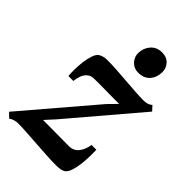

<svg xmlns="http://www.w3.org/2000/svg" viewBox="-246 -875 981 981"><g transform="rotate(45 245.0 -384.0)"><path d="M356.5 -439Q343 -439 323.8 -439Q304.5 -439 282.8 -439.2Q261 -439.5 240 -439.8Q219 -440 201.2 -440Q183.5 -440 172.5 -439.5Q151.5 -439 138 -427.2Q124.5 -415.5 117.2 -396.8Q110 -378 108 -356.5H72.5Q70.5 -373 70.8 -400.8Q71 -428.5 74.8 -458.2Q78.5 -488 86.8 -511.8Q95 -535.5 109.5 -544Q115 -547.5 126.8 -551.2Q138.5 -555 156.5 -555Q184 -555 221.2 -552.8Q258.5 -550.5 298 -547.2Q337.5 -544 372.5 -541.8Q407.5 -539.5 430 -539.5Q446.5 -539.5 458.5 -543Q470.5 -546.5 480.5 -555.5L503.5 -530.5L186 -157L139.5 -106Q159 -106 183.5 -105.8Q208 -105.5 234 -105.5Q260 -105.5 285 -105.2Q310 -105 330.5 -105Q361.5 -105.5 380.8 -130Q400 -154.5 405 -191H440Q440.5 -171.5 440 -143.5Q439.5 -115.5 436 -86.5Q432.5 -57.5 425 -34.2Q417.5 -11 404.5 -1Q398 4.5 384.8 7.8Q371.5 11 351 11Q323 11 283 8.8Q243 6.5 200.5 3.5Q158 0.5 121.2 -1.8Q84.5 -4 62.5 -4Q49.5 -4 36 -0.2Q22.5 3.5 13 12L-13 -13L309.5 -391ZM311 -620.5Q281 -620.5 260.8 -642.2Q240.5 -664 241.5 -693Q242.5 -729.5 265.2 -755Q288 -780.5 326 -780.5Q360.5 -780.5 379.5 -759Q398.5 -737.5 398 -710Q398 -672.5 376 -646.5Q354 -620.5 311 -620.5Z"/></g></svg>

Font: Merriweather 48pt
Style: Bold Italic
Weight: 700
Italic angle: -7.8°
Version: Version 2.101